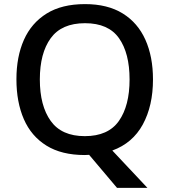

<svg xmlns="http://www.w3.org/2000/svg" viewBox="-20 -745 825 935"><path d="M725 -358Q725 -230 675.5 -139Q626 -48 527 -12L698 170H550L414 9Q409 9 403.5 9.5Q398 10 393 10Q280 10 206 -36Q132 -82 96 -165Q60 -248 60 -359Q60 -469 96.5 -551Q133 -633 207 -679Q281 -725 394 -725Q504 -725 577.5 -679.5Q651 -634 688 -551.5Q725 -469 725 -358ZM174 -358Q174 -230 227 -156Q280 -82 393 -82Q507 -82 559 -156Q611 -230 611 -358Q611 -486 559.5 -559Q508 -632 394 -632Q280 -632 227 -559Q174 -486 174 -358Z"/></svg>

Font: Noto Sans Sinhala UI Medium
Style: Regular
Weight: 500
Designer: Jelle Bosma - Monotype Design Team
Foundry: Monotype Imaging Inc.
Version: Version 2.006; ttfautohint (v1.8.4.7-5d5b)